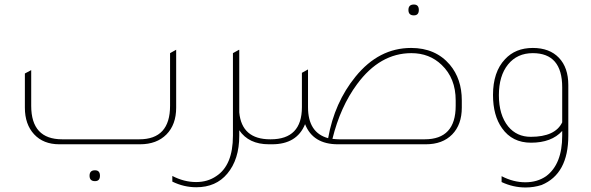

<svg xmlns="http://www.w3.org/2000/svg" viewBox="-20 -638 2613 849"><path d="M242 0Q172 0 131 -44Q90 -88 90 -162V-313L118 -328V-170Q118 -22 255 -22H596Q732 -22 732 -170V-403L759 -418V-162Q759 -87 716 -43.5Q673 0 599 0ZM400 163Q376 163 376 139Q376 115 400 115Q422 115 422 139Q422 163 400 163Z M1175 -22H1186V0H1169Q1080 0 1038 -62V-38Q1038 67 985 130Q935 190 848 190Q793 190 742 165V140Q794 167 847 167Q898 167 936 141Q1010 93 1010 -38V-403L1037 -418V-417L1038 -418V-141Q1049 -22 1175 -22Z M1810 -570Q1786 -570 1786 -594Q1786 -618 1810 -618Q1832 -618 1832 -594Q1832 -570 1810 -570ZM1431 -27Q1459 -185 1552 -299Q1655 -426 1798 -426Q1906 -426 1969 -352Q2022 -289 2022 -194V-162Q2022 -87 1979.5 -43.5Q1937 0 1863 0H1474Q1364 0 1329 -89Q1293 0 1183 0H1166V-22H1177Q1315 -22 1315 -164V-316L1342 -331V-164Q1342 -51 1431 -27ZM1995 -170V-194Q1995 -292 1933 -351Q1879 -403 1799 -403Q1660 -403 1559 -266Q1485 -166 1450 -24Q1468 -22 1479 -22H1858Q1995 -22 1995 -170Z M2466 -59Q2419 -7 2328 -7Q2245 -7 2200 -71Q2160 -127 2160 -218Q2160 -320 2213 -376Q2259 -426 2336 -426Q2410 -426 2451.5 -382.5Q2493 -339 2493 -262V-38Q2493 131 2375 180Q2341 191 2304 191Q2249 191 2198 167V141Q2250 168 2303 168Q2356 168 2395 141Q2466 88 2466 -38ZM2466 -252Q2466 -403 2336 -403Q2267 -403 2226.5 -353Q2186 -303 2186 -217Q2186 -130 2227 -79Q2265 -33 2327 -33Q2435 -33 2466 -97Z"/></svg>

Font: Tajawal ExtraLight
Style: Regular
Weight: 275
Designer: Boutros Fonts
Foundry: Created by Boutros International 2017
Version: Version 1.700